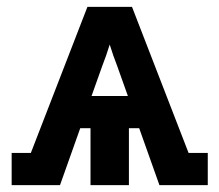

<svg xmlns="http://www.w3.org/2000/svg" viewBox="-20 -540 640 560"><path d="M14 0V-94H70L235 -520H365L530 -94H586V0H445L386 -166H356V0H244V-166H214L155 0ZM353 -260 322 -347Q316 -362 310.5 -378Q305 -394 300 -410Q295 -394 289.5 -378Q284 -362 278 -347L247 -260Z"/></svg>

Font: Iosevka Etoile Extrabold
Style: Regular
Weight: 800
Designer: Belleve Invis
Foundry: Belleve Invis
Version: Version 22.1.2; ttfautohint (v1.8.4)